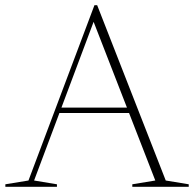

<svg xmlns="http://www.w3.org/2000/svg" viewBox="-26 -715 742 735"><path d="M191.5 -282.5V-303H483V-282.5ZM608.5 -24 696.5 -9.5V0H480.5V-9.5L568.5 -24L326.5 -646.5H338L104.5 -24L192 -9.5V0H-5.5V-9.5L83 -24L335.5 -695H346Z"/></svg>

Font: Newsreader 36pt ExtraLight
Style: Regular
Weight: 250
Designer: Hugues Gentile
Foundry: Production Type
Version: Version 1.003